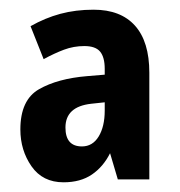

<svg xmlns="http://www.w3.org/2000/svg" viewBox="-20 -742 371 396"><path d="M173 -722Q229 -722 258.5 -689Q288 -656 288 -592V-372H223L207 -426Q193 -398 169.5 -382Q146 -366 111 -366Q68 -366 45 -399Q22 -432 22 -475Q22 -536 60.5 -558Q99 -580 160 -585L196 -588V-600Q196 -624 186.5 -635.5Q177 -647 154 -647Q132 -647 112 -639.5Q92 -632 70 -620L43 -688Q73 -705 104.5 -713.5Q136 -722 173 -722ZM168 -528Q115 -522 115 -479Q115 -440 149 -440Q171 -440 183.5 -460.5Q196 -481 196 -514V-531Z"/></svg>

Font: Noto Sans Armenian ExtraCondensed
Style: Bold
Weight: 700
Width: 2
Designer: Monotype Design Team
Foundry: Monotype Imaging Inc.
Version: Version 2.008; ttfautohint (v1.8.4.7-5d5b)